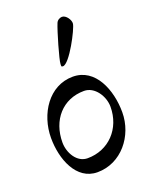

<svg xmlns="http://www.w3.org/2000/svg" viewBox="-131 -748 663 836"><g transform="rotate(-20 200.0 -330.5)"><path d="M191 -471C222 -471 293 -608 295 -631C297 -647 279 -675 260 -675C251 -675 238 -669 233 -657C219 -623 184 -502 184 -484C184 -475 182 -471 191 -471ZM175 14C285 14 365 -85 365 -195C365 -299 319 -414 215 -414C104 -414 35 -306 35 -195C35 -97 77 14 175 14ZM155 -58C106 -58 75 -111 75 -160C75 -263 140 -339 240 -339C289 -339 325 -284 325 -235C325 -133 253 -58 155 -58Z"/></g></svg>

Font: EB Garamond
Style: Regular
Weight: 400
Designer: Georg Duffner and Octavio Pardo
Foundry: Georg Duffner
Version: Version 1.000;PS 001.000;hotconv 1.0.88;makeotf.lib2.5.64775